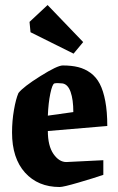

<svg xmlns="http://www.w3.org/2000/svg" viewBox="-20 -730 469 762"><path d="M272 -517.1 101.1 -602.1 97.2 -643.1 168.9 -710 310.1 -563ZM216.8 12.2Q130.9 12.2 79.3 -44.9Q27.8 -102.1 27.8 -204.1Q27.8 -250 35.4 -293.7Q43 -337.4 53.2 -360.8Q72.3 -385.3 139.9 -427.7Q207.5 -470.2 229 -470.2Q264.2 -470.2 290.5 -463.6Q316.9 -457 339.4 -440.7Q361.8 -424.3 376 -397.2Q390.1 -370.1 397.9 -328.4Q405.8 -286.6 405.8 -230L169.9 -210Q169.9 -151.4 192.1 -119.1Q214.4 -86.9 243.2 -86.9L390.1 -94.2V-36.1Q351.6 -22.9 291.5 -5.4Q231.4 12.2 216.8 12.2ZM169.9 -271 271 -285.2Q271 -334.5 260.3 -365Q249.5 -395.5 228 -398.9Q206.5 -401.4 195.8 -398.9Q187.5 -396 179.7 -358.6Q171.9 -321.3 169.9 -271Z"/></svg>

Font: Grenze
Style: Bold
Weight: 700
Designer: Renata Polastri
Foundry: Omnibus-Type
Version: Version 1.002;PS 001.002;hotconv 1.0.88;makeotf.lib2.5.64775